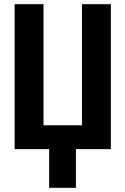

<svg xmlns="http://www.w3.org/2000/svg" viewBox="-20 -713 600 918"><path d="M215 185V0H50V-693H188V-114H372V-693H510V0H343V185Z"/></svg>

Font: Ubuntu Sans Mono
Style: Regular
Weight: 400
Monospace: yes
Designer: Dalton Maag Ltd
Foundry: Dalton Maag Ltd
Version: Version 1.006